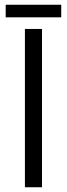

<svg xmlns="http://www.w3.org/2000/svg" viewBox="-20 -789 282 809"><path d="M85 0V-667H157V0ZM4 -716V-769H238V-716Z"/></svg>

Font: Maven Pro
Style: Regular
Weight: 400
Designer: Joe Prince
Foundry: Joe Prince
Version: Version 2.103